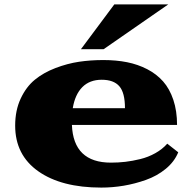

<svg xmlns="http://www.w3.org/2000/svg" viewBox="-20 -832 874 871"><path d="M347.2 -608.9 498.5 -812H743.2L450.2 -608.9ZM48.8 -262.2Q48.8 -331.1 73.7 -384.5Q98.6 -438 137.9 -470.2Q177.2 -502.4 231.4 -523.2Q285.6 -543.9 338.4 -551.8Q391.1 -559.6 448.7 -559.6Q507.3 -559.6 556.4 -549.8Q605.5 -540 647.9 -518.1Q690.4 -496.1 720 -462.6Q749.5 -429.2 766.4 -378.9Q783.2 -328.6 783.2 -265.1H306.2Q313 -94.2 483.4 -94.2Q516.6 -94.2 548.6 -97.9Q580.6 -101.6 616.5 -110.4Q652.3 -119.1 684.3 -137Q716.3 -154.8 738.8 -180.2L788.6 -141.1Q771 -98.1 731.7 -65.9Q692.4 -33.7 642.1 -15.9Q591.8 2 541 10.5Q490.2 19 439.5 19Q258.8 19 153.8 -54.9Q48.8 -128.9 48.8 -262.2ZM310.1 -341.3H546.9Q546.9 -411.6 521.2 -440.9Q495.6 -470.2 441.4 -470.2Q386.7 -470.2 353.5 -436.8Q320.3 -403.3 310.1 -341.3Z"/></svg>

Font: Goblin
Style: Regular
Weight: 400
Designer: Riccardo De Franceschi
Foundry: Sorkin Type Co.
Version: Version 1.001